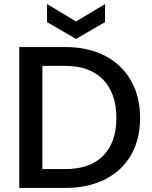

<svg xmlns="http://www.w3.org/2000/svg" viewBox="-20 -927 749 947"><path d="M498 -818 355 -735 212 -818V-907L355 -821L498 -907ZM302 -695Q413 -695 496.5 -652.5Q580 -610 625.5 -530.5Q671 -451 671 -345Q671 -239 625.5 -161Q580 -83 496.5 -41.5Q413 0 302 0H75V-695ZM302 -93Q424 -93 489 -159Q554 -225 554 -345Q554 -466 489 -534Q424 -602 302 -602H189V-93Z"/></svg>

Font: Fz Poppins Med
Style: Regular
Weight: 500
Designer: Ninad Kale (Devanagari), Jonny Pinhorn (Latin)
Foundry: Indian Type Foundry
Version: Vit hóa bi Vntype.Com & FontZin.Com